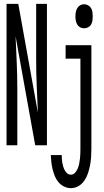

<svg xmlns="http://www.w3.org/2000/svg" viewBox="-20 -755 540 998"><path d="M14 0V-735H75L177 -169Q174 -237 171 -305Q168 -373 168 -441V-735H224V0H163L61 -566Q64 -498 67 -430Q70 -362 70 -294V0ZM417 -608Q406 -608 396.5 -613Q387 -618 381.5 -627.5Q376 -637 374 -648Q372 -659 372 -670Q372 -681 374 -692Q376 -703 381.5 -712.5Q387 -722 396.5 -727.5Q406 -733 417 -733Q428 -733 438 -727.5Q448 -722 453.5 -712.5Q459 -703 460.5 -692Q462 -681 462 -670Q462 -659 460.5 -648Q459 -637 453.5 -627.5Q448 -618 438 -613Q428 -608 417 -608ZM349 223Q330 223 313 214.5Q296 206 284 192Q272 178 265 160.5Q258 143 253.5 125Q249 107 247 88.5Q245 70 244 51H301Q301 62 301.5 72Q302 82 304 92Q306 102 309 112Q312 122 317 131Q322 140 330 146.5Q338 153 349 153Q361 153 370 143Q379 133 384 121Q389 109 391.5 96.5Q394 84 395.5 71Q397 58 397.5 45.5Q398 33 398 20V-450H321V-520H455V20Q455 41 453.5 62.5Q452 84 448 104.5Q444 125 437.5 145Q431 165 419 183Q407 201 388.5 212Q370 223 349 223Z"/></svg>

Font: Iosevka SS18
Style: Regular
Weight: 400
Monospace: yes
Designer: Belleve Invis
Foundry: Belleve Invis
Version: Version 25.1.1; ttfautohint (v1.8.4)